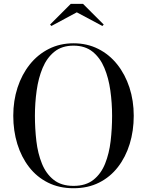

<svg xmlns="http://www.w3.org/2000/svg" viewBox="-20 -990 780 1020"><path d="M388 -924.5 253 -852 246 -859.5 356 -969.5H421L531 -859.5L524 -852ZM370.5 10Q294.5 10 235 -19.8Q175.5 -49.5 134.5 -102.5Q93.5 -155.5 72 -225.2Q50.5 -295 50.5 -375Q50.5 -455 73.2 -524.8Q96 -594.5 138.2 -647.5Q180.5 -700.5 239.5 -730.2Q298.5 -760 370.5 -760Q443 -760 502 -730.2Q561 -700.5 603 -647.5Q645 -594.5 667.8 -524.8Q690.5 -455 690.5 -375Q690.5 -295 669 -225.2Q647.5 -155.5 606.5 -102.5Q565.5 -49.5 506.2 -19.8Q447 10 370.5 10ZM370.5 -747.5Q309 -747.5 269 -715.2Q229 -683 206.5 -629.2Q184 -575.5 174.8 -509.2Q165.5 -443 165.5 -375Q165.5 -307 173.2 -240.8Q181 -174.5 202.8 -120.8Q224.5 -67 265 -34.8Q305.5 -2.5 370.5 -2.5Q436 -2.5 476.5 -34.8Q517 -67 538.5 -120.8Q560 -174.5 567.8 -240.8Q575.5 -307 575.5 -375Q575.5 -443 566.2 -509.2Q557 -575.5 534.5 -629.2Q512 -683 472 -715.2Q432 -747.5 370.5 -747.5Z"/></svg>

Font: Bodoni Moda 16pt
Style: Regular
Weight: 400
Version: Version 2.3